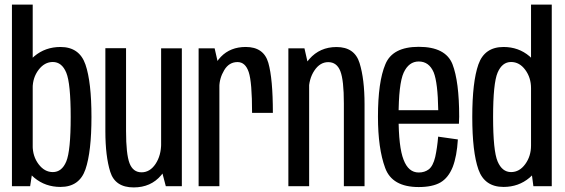

<svg xmlns="http://www.w3.org/2000/svg" viewBox="-20 -805 2442 830"><path d="M31.6 0H110.3L121.4 -73.1V-785H31.6ZM241.4 3.1Q323.3 3.1 349.4 -72.9Q375.4 -148.9 375.4 -299.2Q375.4 -450.3 349.4 -526.1Q323.3 -601.9 241.4 -601.9Q175.8 -601.9 128.2 -561.8Q80.7 -521.6 80.7 -467.1L121.2 -423.9Q121.2 -469.3 146.8 -503.2Q172.5 -537 208.3 -537Q247.4 -537 266.5 -490.8Q285.6 -444.6 285.6 -299Q285.6 -152.9 266.5 -107Q247.4 -61.1 208.3 -61.1Q172.5 -61.1 146.8 -95.2Q121.2 -129.2 121.2 -175.9L80.7 -131.1Q80.7 -76.5 128.2 -36.7Q175.8 3.1 241.4 3.1Z M696.8 0H766.1V-596.2H676.5V-77.2ZM524.9 -596.5H435.5V-237.5Q435.5 -129.8 456.6 -62.3Q477.8 5.2 557.8 5.2Q632.3 5.2 676.7 -47.5Q721.2 -100.2 721.2 -165.4L676.7 -185.8Q676.7 -132.9 652.5 -96.5Q628.3 -60.1 591.9 -60.1Q555 -60.1 539.9 -99.5Q524.9 -138.8 524.9 -238.6Z M1069.7 -317.2H1159.6Q1159.6 -464.5 1140 -533.3Q1120.3 -602 1042.3 -602Q976.2 -602 935 -559.6Q893.8 -517.2 893.8 -447.6L928.2 -428.1Q928.2 -466.5 949.2 -501.6Q970.1 -536.7 1006.8 -536.7Q1040.8 -536.7 1055.2 -493.3Q1069.7 -450 1069.7 -317.2ZM838.6 0H928.4V-505.8L907.8 -596.2H838.6Z M1226.6 0H1316.4V-506.9L1296.1 -596.2H1226.6ZM1466.5 0H1555.9V-354.4Q1555.9 -463.1 1534.4 -532.4Q1513 -601.7 1434.7 -601.7Q1362.7 -601.7 1317.1 -549.6Q1271.5 -497.5 1271.5 -431.8L1314.7 -410.6Q1314.7 -463.8 1339.1 -500.1Q1363.4 -536.4 1398.9 -536.4Q1436 -536.4 1451.3 -497.3Q1466.5 -458.2 1466.5 -358.3Z M1790 3.6V-59.3Q1745.5 -59.3 1724.6 -114.6Q1703 -169.2 1703 -300.1Q1703 -442.5 1725 -490.9Q1747.3 -539.2 1790.2 -539.2Q1834.7 -539.2 1854.8 -492.2Q1872.6 -447.9 1874.5 -328.6H1693.4V-270.2H1963.9Q1965 -285.2 1965 -300.7Q1965 -452.5 1935.9 -527.8Q1905.9 -602.6 1790.2 -602.6Q1676.7 -602.6 1645.9 -527.1Q1613.9 -451.5 1613.9 -300.5Q1613.9 -163.2 1645 -79.2Q1674.9 3.6 1790 3.6ZM1790 -59.3V3.6Q1849.5 3.6 1884.1 -16.3Q1918.3 -36.3 1937.1 -83.2Q1955.1 -129.9 1959.3 -202.2L1874.1 -214.3Q1870.1 -166.1 1861.4 -126.4Q1852 -87.1 1833.4 -72.8Q1815.5 -59.3 1790 -59.3Z M2285.8 0H2365.2V-785H2275.6V-77.2ZM2156.7 3.1Q2221.8 3.1 2269 -36.7Q2316.1 -76.5 2316.1 -131.1L2275.6 -175.9Q2275.6 -129.9 2250.6 -95.5Q2225.6 -61.1 2189.3 -61.1Q2150.7 -61.1 2131.1 -107.2Q2111.6 -153.2 2111.6 -299Q2111.6 -445 2131.1 -491Q2150.7 -537 2189.3 -537Q2225.6 -537 2250.6 -503.2Q2275.6 -469.3 2275.6 -423.9L2316.1 -467.1Q2316.1 -521.6 2269 -561.8Q2221.8 -601.9 2156.7 -601.9Q2074.7 -601.9 2048.1 -526.5Q2021.6 -451.2 2021.6 -299.2Q2021.6 -148.1 2048.1 -72.5Q2074.7 3.1 2156.7 3.1Z"/></svg>

Font: Anybody Thin Condensed
Style: Regular
Weight: 100
Width: 3
Version: Version 1.113;gftools[0.9.25]